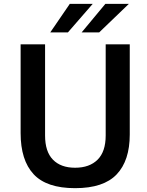

<svg xmlns="http://www.w3.org/2000/svg" viewBox="-20 -971 766 1001"><path d="M371.5 10Q222.5 10 155 -63Q87.5 -136 87.5 -277V-740H215V-264.5Q215 -180.5 256 -138.5Q297 -96.5 371.5 -96.5Q446.5 -96.5 488.8 -138.5Q531 -180.5 531 -264.5V-740H656.5V-270Q656.5 -133.5 588.2 -61.8Q520 10 371.5 10ZM463.5 -951 334 -802H242L344 -951ZM529.5 -951H652L497 -802H405.5Z"/></svg>

Font: 1883 Sans SemiBold
Style: Regular
Weight: 600
Designer: 1883 Sans project is a fork of Public Sans.
Version: Version 1.009